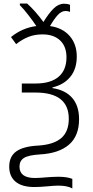

<svg xmlns="http://www.w3.org/2000/svg" viewBox="-20 -868 523 1083"><path d="M375 -841V-801Q363 -806 350 -806Q327 -806 306.5 -784Q286 -762 262 -721Q333 -711 373 -665Q413 -619 413 -549Q413 -479 376.5 -434.5Q340 -390 276 -375V-371Q349 -360 387.5 -315.5Q426 -271 426 -196Q426 -101 369 -52Q312 -3 206 3Q140 7 115 23Q90 39 90 72Q90 136 177 136Q201 136 245 132Q255 131 274.5 130Q294 129 309 129Q358 129 388 141V195Q360 179 308 179Q289 179 247 183Q203 187 174 187Q104 187 68 157Q32 127 32 72Q32 14 72.5 -14.5Q113 -43 198 -47Q284 -53 326 -89.5Q368 -126 368 -198Q368 -346 180 -346H103V-397H181Q266 -397 310.5 -435Q355 -473 355 -545Q355 -606 319 -640Q283 -674 220 -674Q176 -674 140.5 -660Q105 -646 71 -619L42 -659Q106 -711 185 -721Q167 -748 140 -783Q113 -818 92 -839V-848H133Q178 -808 225 -744Q255 -793 282.5 -820Q310 -847 341 -847Q360 -847 375 -841Z"/></svg>

Font: Noto Sans UI NarrowLight
Style: Regular
Weight: 300
Width: 4
Designer: Monotype Design Team
Foundry: Monotype Imaging Inc.
Version: Version 1.001